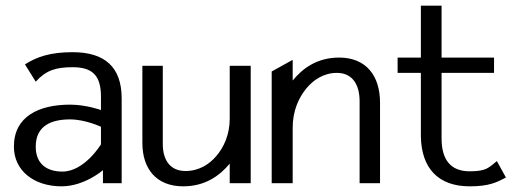

<svg xmlns="http://www.w3.org/2000/svg" viewBox="-20 -646 1832 677"><path d="M29 -129C29 -44 100 11 197 11C278 11 343 -46 343 -46V0H409V-299C409 -410 349 -462 236 -462C156 -462 109 -445 68 -419L106 -358C142 -398 177 -409 236 -409C305 -409 336 -381 336 -305V-258C336 -258 284 -277 227 -277C118 -277 29 -236 29 -129ZM106 -129C106 -204 163 -225 227 -225C281 -225 336 -199 336 -199V-137C336 -137 278 -41 200 -41C145 -41 106 -68 106 -129Z M482 -142C482 -51 531 11 626 11C704 11 755 -27 790 -69V0H864V-414H790V-227C790 -171 769 -126 742 -95C718 -67 682 -43 634 -43C579 -43 554 -83 554 -138V-414H482Z M938 0H1012V-196C1012 -255 1033 -301 1060 -334C1084 -363 1120 -389 1168 -389C1223 -389 1248 -347 1248 -289V0H1320V-284C1320 -379 1271 -443 1176 -443C1098 -443 1047 -405 1012 -362V-435L938 -394Z M1382 -389H1464V-165C1466 -52 1526 11 1636 11C1705 11 1731 -3 1764 -20L1732 -78C1703 -55 1696 -42 1636 -42C1568 -42 1537 -84 1537 -158V-389H1722V-443H1537V-626H1464V-443H1382Z"/></svg>

Font: Charger Sport
Style: Df
Weight: 400
Designer: Jasper
Foundry: Cannot Into Space Fonts
Version: Version 1.1